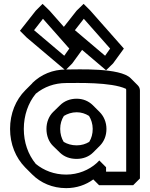

<svg xmlns="http://www.w3.org/2000/svg" viewBox="-20 -922 773 992"><path d="M220 -256C220 -221 232 -190 253 -169L289 -134L290 -133C312 -112 341 -101 376 -101C410 -101 440 -113 461 -134L496 -169L497 -170C518 -192 530 -221 530 -256C530 -291 516 -322 495 -343L460 -378L459 -379C437 -400 409 -412 376 -412C342 -412 312 -400 290 -378L254 -343C233 -322 220 -291 220 -256ZM291 -256C291 -282 298 -304 310 -323C328 -334 351 -342 376 -342C400 -342 421 -335 440 -323C451 -305 459 -282 459 -256C459 -231 453 -208 441 -189C423 -178 401 -171 376 -171C350 -171 327 -178 309 -189C298 -207 291 -230 291 -256ZM632 -454V-35H528V-58L493 -93L479 -79C440 -44 384 -20 322 -20C260 -20 207 -41 165 -75C125 -124 103 -186 103 -256C103 -326 126 -391 165 -438C208 -473 261 -493 322 -493C376 -493 554 -499 631 -463C632 -460 632 -457 632 -454ZM703 -454C703 -465 699 -474 691 -482L690 -483L655 -518C600 -573 382 -563 322 -563C252 -563 192 -537 147 -493V-492L111 -456C61 -406 32 -335 32 -256C32 -177 61 -107 110 -57L111 -56L146 -21C190 23 251 50 322 50C376 50 424 33 462 5L492 35H668L703 0ZM549 -671 523 -634 367 -766 413 -825ZM620 -671 447 -867 412 -902 376 -867 294 -763 329 -728 528 -559 564 -594ZM338 -671 312 -634 156 -766 202 -825ZM409 -671 236 -867 200 -902 165 -867 83 -763 118 -728 318 -559 353 -594Z"/></svg>

Font: Hussar Press
Style: Bold
Weight: 700
Foundry: Cannot Into Space Fonts
Version: Version 1.43